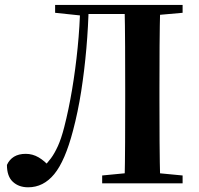

<svg xmlns="http://www.w3.org/2000/svg" viewBox="-20 -761 828 797"><path d="M8.8 -76.4Q18.7 -98.5 38.2 -110.5Q57.7 -122.4 86.8 -122.4Q115.2 -122.4 140.3 -107.8Q165.4 -93.1 188.1 -66.6V-57.2H159.1V-67.6Q176.5 -83.6 191.4 -103.8Q206.3 -123.9 220.3 -154.6Q234.3 -185.2 246.6 -233.3Q265.2 -305.6 279.3 -389.7Q293.4 -473.7 302.3 -563.1Q311.3 -652.4 313.1 -740.5H348.4Q346.5 -650.9 338.5 -559.5Q330.5 -468.1 317 -381.7Q303.4 -295.2 283.1 -218.9Q250.1 -92.7 205.1 -38.1Q160.2 16.5 96.9 16.5Q58.1 16.5 33.5 -6.2Q8.8 -28.9 8.8 -76.4ZM497 0Q499 -85.2 499.3 -171.7Q499.7 -258.2 499.7 -346.1V-393.6Q499.7 -481.3 499.3 -568.1Q499 -654.9 497 -740.5H645.3Q642.9 -655.6 642.4 -568.4Q641.9 -481.3 641.9 -393.6V-346.9Q641.9 -259.9 642.4 -173.3Q642.9 -86.6 645.3 0ZM404.1 0V-32.6L556.1 -47.3H584.3L738 -32.6V0ZM208.8 -707.9V-740.5H331.8V-696.4H317.6ZM571.2 -694.2V-740.5H738V-707.9L584.3 -694.2ZM331.8 -702.9V-740.5H571.2V-702.9Z"/></svg>

Font: Noto Serif HK ExtraLight
Style: Regular
Weight: 200
Designer: Ryoko NISHIZUKA 西塚涼子 (kana & ideographs); Frank Grießhammer (Latin, Greek & Cyrillic); Wenlong ZHANG 张文龙 (bopomofo); San
Foundry: Adobe
Version: Version 2.002-H1;hotconv 1.1.0;makeotfexe 2.6.0